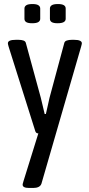

<svg xmlns="http://www.w3.org/2000/svg" viewBox="-20 -722 439 950"><path d="M124 208Q92 208 92 192Q92 190 92.5 187.5Q93 185 96 175L175 -79L189 -61H180Q173 -61 165 -62.5Q157 -64 154 -75L23 -490Q21 -497 20 -501Q19 -505 19 -508Q19 -525 58 -525H72Q86 -525 96 -521.5Q106 -518 108 -509L182 -238Q187 -218 191.5 -198Q196 -178 201 -158H207Q212 -177 216 -197.5Q220 -218 225 -238L298 -509Q300 -518 310.5 -521.5Q321 -525 335 -525H347Q366 -525 375.5 -520.5Q385 -516 385 -508Q385 -505 384 -501.5Q383 -498 381 -490L185 187Q181 198 170.5 203Q160 208 145 208ZM265 -607Q245 -607 236 -612.5Q227 -618 227 -629V-680Q227 -690 236 -696Q245 -702 267 -702Q305 -702 305 -680V-629Q305 -607 265 -607ZM139 -607Q119 -607 110 -612.5Q101 -618 101 -629V-680Q101 -690 110 -696Q119 -702 141 -702Q161 -702 170 -696Q179 -690 179 -680V-629Q179 -619 170 -613Q161 -607 139 -607Z"/></svg>

Font: Asap Condensed VF Beta
Style: Regular
Weight: 400
Designer: Pablo Cosgaya
Foundry: Omnibus-Type
Version: Version 1.008